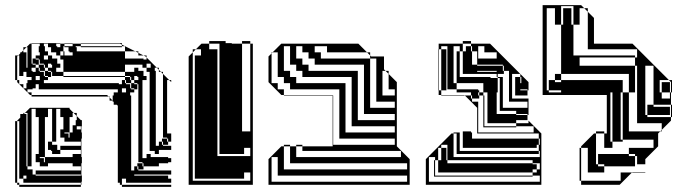

<svg xmlns="http://www.w3.org/2000/svg" viewBox="-20 -720 2663 748"><path d="M203 -540V-536H215V-550H199V-540ZM455 -536H295V-540H263V-550H231V-552H263V-550H295V-540H455ZM231 -504H227V-520H215V-504H263V-516H251V-520H247V-536H231V-540H227V-520H231ZM167 -488V-504H151V-488ZM107 -492H119V-488H107ZM87 -472V-488H83V-472ZM567 -456V-472H551V-456ZM119 -440V-456H103V-444H107V-440ZM155 -444H167V-440H155ZM135 -408V-424H119V-408ZM491 -396H503V-392H491ZM471 -360V-376H455V-360ZM55 -216V-232H47V-216ZM87 -232V-248H83V-232ZM263 -216H251V-204H231V-200H247V-184H251V-204H263ZM87 -184V-200H83V-184ZM599 -168H587V-152H599ZM87 -136V-152H83V-136ZM87 -88V-104H83V-88ZM183 -168V-156H203V-136H215V-120H183V-132H179V-136H167V-168H155V-108H135V-104H151V-88H155V-108H263V-120H295V-136H215V-152H295V-168H231V-184H215V-216H227V-264H215V-296H199V-168ZM503 -72H491V-56H503ZM179 -420H167V-424H155V-440H179V-424H183V-440H179V-444H167V-456H155V-468H151V-472H131V-468H119V-472H107V-488H131V-472H135V-488H131V-492H119V-504H135V-516H131V-540H135V-550H103V-552H215V-550H231V-540H275V-536H279V-520H467V-492H539V-488H551V-496L547 -500L539 -504H519V-514L507 -520H467V-540H455V-546L447 -550H295V-552H455V-546L507 -520H519V-514L539 -504H551V-496L591 -456H599V-448L607 -440H615V-432L639 -408H647V-400L639 -408H631V-200H647V-168H635V-180H631V-184H615V-432L607 -440H599V-448L591 -456H583V-444H587V-168H611V-156H615V-152H647V-136H599V-120H583V-132H563V-440H551V-456H535V-468H467V-440H503V-456H519V-444H539V-424H551V-408H535V-104H551V-120H567V-108H635V-104H647V-88H635V-84H599V-72H551V-88H563V-84H599V-72H539V-84H535V-88H519V-376H515V-372H503V-376H491V-392H515V-376H519V-392H515V-396H503V-408H491V-420H487V-424H467V-440H227V-488H215V-504H199V-516H179V-536H167V-550H151V-540H155V-520H167V-504H183V-492H203V-472H215V-456H199V-440H227V-424H467V-420H227V-424H179ZM87 -72V-60H107V-40H119V-36H295V-40H119V-56H295V-72H263V-84H167V-72H135V-88H119V-120H131V-264H119V-296H103V-72ZM55 -472V-488H47V-472ZM87 -488V-504H83V-488ZM167 -472V-456H183V-468H179V-472ZM55 -456V-472H47V-456ZM55 -440V-456H47V-440ZM87 -472H83V-456H87ZM131 -468H151V-456H155V-444H135V-456H131ZM55 -440H47V-424H55ZM503 -424V-408H519V-420H515V-424ZM467 -420H487V-408H491V-396H471V-408H467ZM55 -408V-392H71V-376H83V-396H87V-408H103V-420H83V-440H71V-424H47V-408ZM107 -372H87V-360H103V-350H397L403 -344H407V-340L419 -328V-348H423V-360H439V-372H131V-392H119V-376H107ZM443 -324V-328H455V-344H467V-264H447V-300L439 -308V-312H435L423 -324ZM87 -248V-264H83V-248ZM467 -216H447V-264H467ZM263 -216V-232H275V-252H279V-268L267 -280H263V-264H251V-216ZM55 -200V-216H47V-200ZM295 -216V-228H279V-216ZM87 -216V-232H83V-216ZM55 -184V-200H47V-184ZM87 -200V-216H83V-200ZM55 -168V-184H47V-168ZM467 -168H447V-216H467ZM55 -152V-168H47V-152ZM183 -168V-296H167V-264H155V-168ZM635 -156H615V-168H611V-180H631V-168H635ZM87 -168V-184H83V-168ZM55 -136V-152H47V-136ZM467 -120H447V-168H467ZM87 -152V-168H83V-152ZM55 -120V-136H47V-120ZM55 -104V-120H47V-104ZM87 -120V-136H83V-120ZM55 -88V-104H47V-88ZM467 -72H447V-120H467ZM87 -104V-120H83V-104ZM55 -72V-88H47V-72ZM55 -56V-72H47V-56ZM87 -72V-88H83V-72ZM55 -40V-56H47V-40ZM539 -60H519V-72H515V-84H535V-72H539ZM487 -24H447V-72H467V-36H487ZM55 -40H47V-24H55ZM83 -36H71V-24H83ZM55 -232V-248H47V-250L59 -262V-276H71V-280H77L73 -276H83V-264H87V-280H77L97 -300H251V-296L267 -280H279V-268L295 -252H299V-228H297V-204H299V-180H297V-108H299V-84H297V-36H299V-12H297V0H295V-8H71V-24H47V-8H55V0H295V8H55V0H47V-8H39V-248H47V-232ZM447 0V-8H439V-308L435 -312H423V-324H419V-328H407V-340L403 -344H103V-350H97L47 -400V-408H39V-504H51L47 -500V-488H55V-504H51L59 -512V-516H63L71 -524V-536H83L71 -524V-516H83V-504H87V-536H83L97 -550H103V-472H107V-468H119V-456H131V-444H135V-440H151V-424H155V-420H167V-408H151V-396H443V-392H455V-408H467V-396H471V-392H487V-376H491V-372H503V-360H487V-348H491V-72H515V-60H519V-56H647V-40H503V-36H635V-24H647V-8H471V-24H455V-8H447V-24H455V0H647V8H455V0Z M931 -24H739V-504H763V-528H743L765 -550H795V-528H827V-112H955V-144H931V-120H835V-550H795V-560H859V-552H883V-550H923V-208H955V-550H923V-560H955V-550H965V0H715V-500L731 -516V-528H743L731 -516V-16H955V-48H931Z M1230 -516V-492H1422V-504L1410 -516H1254V-540H1206V-516ZM1518 -348V-372H1494V-432L1482 -444H1470V-348ZM1518 -300V-324H1446V-492H1422V-300ZM1518 -252V-276H1398V-468H1206V-492H1182V-516H1158V-540H1134V-492H1158V-468H1182V-444H1374V-252ZM1518 -204V-228H1350V-420H1158V-444H1134V-468H1110V-540H1086V-444H1110V-420H1134V-396H1326V-204ZM1518 -156V-180H1302V-372H1110V-396H1086V-420H1062V-516H1042L1076 -550H1376L1410 -516H1422V-504L1426 -500H1476V-450L1482 -444H1494V-432L1526 -400V-150L1576 -100V0H1026V-100L1076 -150H1086V-156H1110V-150H1086V-60H1566V-84H1110V-150H1134V-156H1158V-150H1134V-108H1542V-132H1158V-150H1276V-348H1086V-350H1076L1026 -400V-500L1038 -512V-516H1042L1038 -512V-396H1062V-372H1086V-350H1276V-348H1278V-156ZM1566 -12V-36H1062V-108H1038V-12Z M1723 -468V-492H1719V-468ZM1815 -528H1795V-540H1815ZM1723 -516V-540H1699V-528H1719V-516ZM1771 -516H1759V-520H1771ZM1915 -492V-516H1867V-540H1843V-492ZM1723 -420V-444H1719V-432H1699V-464H1689V-432H1719V-420ZM2011 -396V-372H2007V-396ZM2007 -400H1987V-420H2007ZM1927 -352H1915V-288H1927ZM1991 -224H1863V-228H1991ZM1723 -132V-156H1699V-144H1719V-132ZM2079 -120H1759V-132H2079ZM1675 -84H1671V-96H1675ZM1723 -108H1719V-96H1723V-84H2055V-80H2071V-60H2083V-84H2055V-96H1723ZM2071 -48V-60H2055V-48ZM2055 -32H1671V-36H2055ZM1771 -492H1759V-516H1771ZM1723 -444V-468H1719V-464H1699V-496H1689V-464H1719V-444ZM1771 -468H1759V-492H1771ZM1771 -444H1759V-468H1771ZM1723 -396V-420H1719V-400H1699V-432H1689V-400H1719V-396ZM1915 -444H1839V-440H1915ZM1723 -396H1719V-372H1723ZM2035 -348H1987V-368H2035ZM1867 -300H1863V-324H1867ZM1867 -252H1863V-276H1867ZM1867 -252V-228H1863V-252ZM1867 -276H1863V-300H1867V-288H1879V-360H1863V-396H1759V-420H1891V-416H1919V-360H1915V-352H1927V-416H1919V-420H1915V-432H1783V-440H1771V-420H1759V-444H1771V-440H1783V-520H1771V-540H1747V-396H1759V-372H1843V-368H1847V-360H1863V-348H1867V-324H1863V-348H1847V-360H1843V-348H1847V-336H1819V-348H1815V-360H1759V-372H1719V-368H1699V-400H1689V-368H1699V-350H1789L1791 -348H1815V-336H1819V-324H1843V-204H2059V-228H1991V-240H1879V-288H1867ZM1771 -156V-180H1759V-156ZM1771 -156V-132H1759V-156ZM1771 -180H1759V-200H1747V-108H2083V-132H2079V-156H2071V-144H1783V-208H1815V-204H1819V-180H2079V-156H2083V-180H2079V-200H1839V-300L1791 -348H1699V-350H1689V-368H1687V-528H1689V-496H1719V-492H1723V-516H1719V-496H1699V-528H1689V-550H1783V-520H1795V-528H1815V-520H1819V-468H1839V-464H1939V-444H1943V-432H1919V-420H1939V-300H2035V-324H1963V-444H1943V-464H1939V-468H1839V-520H1819V-540H1815V-550H1783V-560H1815V-550H1889L2039 -400V-368H2035V-372H2007V-368H1987V-400H2007V-396H2011V-420H2007V-432H1975V-336H2039V-272H2035V-276H1991V-288H1915V-276H1991V-272H2035V-252H1991V-240H2039V-250L2089 -200V0H1639V-100L1739 -200H1747V-204H1771ZM1719 -112H1699V-144H1687V-96H1699V-112H1719V-108H1723V-132H1719ZM1675 -60H1671V-84H1675ZM1675 -60V-36H1671V-60ZM2083 -12V-36H2055V-48H1687V-96H1675V-108H1651V-12Z M2214 -504H2454V-496H2462V-528H2270V-674L2256 -688H2238V-624H2214V-648H2174V-688H2206V-648H2214V-696H2166V-624H2174V-648H2206V-624H2214ZM2462 -432V-464H2454V-496H2238V-464H2454V-432ZM2462 -400V-432H2454V-400ZM2118 -408H2142V-400H2118ZM2590 -272H2502V-304H2590ZM2406 -312V-360H2398V-312ZM2502 -312H2526V-304H2502ZM2406 -168H2366V-216H2398V-176H2406ZM2462 -368V-400H2454V-368ZM2270 -80V-112H2244V-80ZM2270 -80H2244V-48H2270ZM2406 -216V-264H2366V-312H2398V-264H2406V-312H2366V-360H2358V-168H2366V-144H2334V-200H2344V-350H2094V-700H2244L2256 -688H2270V-674L2294 -650V-550H2444L2586 -408H2598V-360H2594V-400L2586 -408H2550V-360H2558V-336H2590V-360H2558V-400H2590V-360H2594V-312H2598V-264H2594V-312H2526V-464H2494V-272H2502V-264H2594V-250L2558 -214V-208H2552L2558 -214V-240H2462V-368H2454V-360H2430V-432H2166V-624H2142V-688H2110V-368H2118V-360H2166V-368H2118V-400H2166V-408H2142V-432H2166V-408H2406V-360H2430V-208H2552L2544 -200V-150L2494 -100V-80H2462V-112H2454V-120H2430V-144H2526V-176H2406V-216H2366V-264H2398V-216ZM2494 -48H2442L2444 -50H2494ZM2244 0V-16H2238V-144H2244V-112H2270V-144H2244V-150L2294 -200H2302V-208H2334V-200H2302V-80H2310V-72H2334V-48H2244V-16H2398V-48H2430V-72H2334V-80H2310V-120H2430V-112H2454V-72H2430V-48H2442L2394 0Z"/></svg>

Font: Rubik Broken Fax
Style: Regular
Weight: 400
Designer: Hubert and Fischer, NaN
Foundry: Hubert and Fischer, NaN
Version: Version 2.201